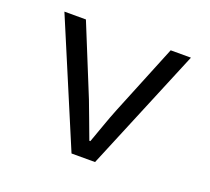

<svg xmlns="http://www.w3.org/2000/svg" viewBox="-91 -600 781 713"><g transform="rotate(20 300.0 -243.0)"><path d="M255 0 50 -486H135L247 -211Q261 -174 274.5 -138Q288 -102 301 -67H305Q318 -102 330.5 -138Q343 -174 358 -211L470 -486H550L348 0Z"/></g></svg>

Font: Source Code Variable
Style: Regular
Weight: 400
Monospace: yes
Designer: Paul D. Hunt, Teo Tuominen
Foundry: Adobe Systems Incorporated
Version: Version 1.010;hotconv 1.0.106;makeotfexe 2.5.65593